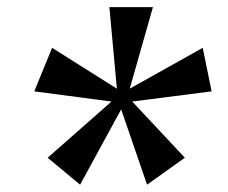

<svg xmlns="http://www.w3.org/2000/svg" viewBox="-20 -747 640 538"><path d="M204.5 -229.5 113.5 -305 292.5 -462.5 76 -491 126 -613 307.5 -498.5 286.5 -727H408.5L343.5 -498.5L548 -613L573 -491L350.5 -462.5L498 -305L392 -229.5L319.5 -440.5Z"/></svg>

Font: Spline Sans Mono Medium
Style: Italic
Weight: 500
Italic angle: -4°
Monospace: yes
Designer: Eben Sorkin, Mirko Velimirovic
Foundry: Sorkin Type
Version: Version 1.004